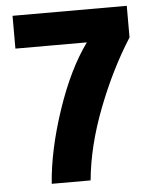

<svg xmlns="http://www.w3.org/2000/svg" viewBox="-51 -743 632 787"><g transform="rotate(-5 265.0 -350.0)"><path d="M30 -700V-565H324Q249 -462 194.5 -299.5Q140 -137 130 0H290Q303 -140 362 -293Q421 -446 500 -570V-700Z"/></g></svg>

Font: Goli Bold
Style: Regular
Weight: 700
Designer: jaikishan Patel
Foundry: MagicType
Version: Version 1.000